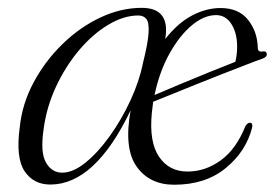

<svg xmlns="http://www.w3.org/2000/svg" viewBox="-20 -474 722 502"><path d="M639.5 -141.5Q623.5 -78 570.2 -34.5Q517 9 435.5 9Q371 9 337.2 -38.5Q303.5 -86 321.5 -185.5Q228.5 8.5 111.5 8.5Q67.5 8.5 44.2 -26.5Q21 -61.5 31.5 -140Q37.5 -201.5 67.5 -257.8Q97.5 -314 142.8 -358.2Q188 -402.5 242 -428Q296 -453.5 350.5 -453.5Q426 -453.5 412 -372Q445 -414 482.2 -433.5Q519.5 -453 556.5 -453Q604 -453 628.5 -422.2Q653 -391.5 654 -349Q654 -337 667.5 -339.5Q676.5 -341 677.5 -333Q678.5 -325 666 -320.5Q652.5 -316 624.8 -305.2Q597 -294.5 562 -280.8Q527 -267 491.5 -252.8Q456 -238.5 426.5 -226.5Q397 -214.5 380.5 -208Q378.5 -193.5 377 -179Q369.5 -103 395.8 -64.2Q422 -25.5 470 -25.5Q517 -25.5 557.2 -54.8Q597.5 -84 621.5 -144Q627.5 -153.5 633.5 -153Q641 -153 639.5 -141.5ZM545 -434.5Q513.5 -434.5 481.5 -407.8Q449.5 -381 423.2 -334Q397 -287 384 -225.5Q407 -235.5 446 -251.8Q485 -268 526 -284.8Q567 -301.5 595.5 -312.5Q600 -333 600 -351.5Q600 -388 585 -411.2Q570 -434.5 545 -434.5ZM94 -136Q85 -75.5 100.2 -49Q115.5 -22.5 142.5 -22.5Q171 -22.5 203.8 -49Q236.5 -75.5 267.2 -118.5Q298 -161.5 321.2 -211.8Q344.5 -262 354 -310Q367 -362 368.5 -388.5Q370 -415 362.8 -424.2Q355.5 -433.5 341.5 -433.5Q303.5 -433.5 263 -409.2Q222.5 -385 187 -343Q151.5 -301 126.5 -247.5Q101.5 -194 94 -136Z"/></svg>

Font: Fraunces 72pt S000 Light
Style: Italic
Weight: 300
Italic angle: -16°
Version: Version 1.000; ttfautohint (v1.8.3)